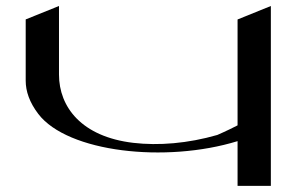

<svg xmlns="http://www.w3.org/2000/svg" viewBox="-20 -616 996 635"><path d="M765.7 -551.6V-201.4C728.7 -182.2 697.7 -169.4 698.6 -169.6C601.5 -141.6 504.3 -133.7 420.6 -143.6C250 -163.8 175.1 -261.8 175.1 -369.5V-596.2L65 -551.8V-349.1H65C65 -314.3 77.5 -277.3 106.8 -239C203.5 -112.5 527.7 -75.9 765.7 -149.2V-1.2H875.8V-596.2Z"/></svg>

Font: Novoposelensky
Style: Regular
Weight: 400
Designer: Sasha Pavljenko
Version: Version 1.002;Fontself Maker 3.5.4